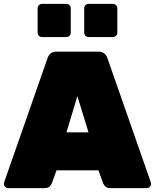

<svg xmlns="http://www.w3.org/2000/svg" viewBox="-20 -965 795 985"><path d="M22 0Q13 0 6.5 -6.5Q0 -13 0 -22Q0 -26 1 -29L224 -667Q227 -678 238 -689Q249 -700 269 -700H486Q506 -700 517 -689Q528 -678 531 -667L754 -29Q755 -26 755 -22Q755 -13 748.5 -6.5Q742 0 733 0H548Q529 0 520.5 -8.5Q512 -17 509 -25L485 -91H270L246 -25Q243 -17 235 -8.5Q227 0 207 0ZM321 -286H434L377 -472ZM435 -775Q425 -775 418.5 -781.5Q412 -788 412 -798V-922Q412 -932 418.5 -938.5Q425 -945 435 -945H559Q569 -945 575.5 -938.5Q582 -932 582 -922V-798Q582 -788 575.5 -781.5Q569 -775 559 -775ZM196 -775Q186 -775 179.5 -781.5Q173 -788 173 -798V-922Q173 -932 179.5 -938.5Q186 -945 196 -945H320Q330 -945 336.5 -938.5Q343 -932 343 -922V-798Q343 -788 336.5 -781.5Q330 -775 320 -775Z"/></svg>

Font: Rubik Light Black
Style: Regular
Weight: 900
Version: Version 2.104